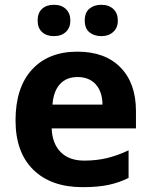

<svg xmlns="http://www.w3.org/2000/svg" viewBox="-20 -772 631 802"><path d="M304.2 -450.2Q256.8 -450.2 230 -420.2Q203.1 -390.1 199.2 -335H408.2Q407.2 -390.1 379.4 -420.2Q351.6 -450.2 304.2 -450.2ZM325.2 9.8Q193.4 9.8 119.1 -63Q44.9 -135.7 44.9 -269Q44.9 -406.2 113.5 -481.2Q182.1 -556.2 303.2 -556.2Q418.9 -556.2 483.4 -490.2Q547.9 -424.3 547.9 -308.1V-235.8H195.8Q198.2 -172.4 233.4 -136.7Q268.6 -101.1 332 -101.1Q381.3 -101.1 425.3 -111.3Q469.2 -121.6 517.1 -144V-28.8Q478 -9.3 433.6 0.2Q389.2 9.8 325.2 9.8ZM137.2 -686Q137.2 -717.8 155.5 -734.9Q173.8 -752 205.1 -752Q237.3 -752 255.6 -733.9Q273.9 -715.8 273.9 -686Q273.9 -656.7 255.4 -638.9Q236.8 -621.1 205.1 -621.1Q173.8 -621.1 155.5 -638.2Q137.2 -655.3 137.2 -686ZM334 -686Q334 -720.2 353.8 -736.1Q373.5 -752 402.8 -752Q434.6 -752 453.4 -734.4Q472.2 -716.8 472.2 -686Q472.2 -656.2 453.1 -638.7Q434.1 -621.1 402.8 -621.1Q373.5 -621.1 353.8 -637Q334 -652.8 334 -686Z"/></svg>

Font: Zoram GWebM
Style: Bold
Weight: 700
Foundry: Ascender Corporation
Version: Version 1.000